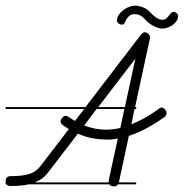

<svg xmlns="http://www.w3.org/2000/svg" viewBox="-20 -665 649 678"><path d="M461 -280H455L444 -226Q488 -243 540 -280Q544 -285 551 -285Q557 -285 562.5 -278.5Q568 -272 568 -266Q568 -257 561 -252Q498 -206 435 -185L400 -22L399 -21H461V-14H396Q392 -7 384 -7Q370 -7 366 -14H81Q73 -12 64 -11Q44 -8 18 -8Q7 -8 3 -14H0V-21V-25Q0 -43 18 -43Q60 -43 84.5 -51Q109 -59 124 -80L223 -209L213 -216Q207 -219 202 -223Q194 -229 194 -236Q194 -243 200 -249.5Q206 -256 212 -256Q218 -256 226.5 -249.5Q235 -243 245 -238L277 -280H0V-287H282L478 -543Q485 -551 491 -551Q498 -551 504 -545Q510 -539 510 -532L457 -287H461ZM364 -23V-29L396 -176Q381 -173 374.5 -172.5Q368 -172 363 -172Q334 -172 308.5 -176.5Q283 -181 255 -193L152 -59Q142 -45 129 -35Q118 -27 103 -21H364ZM277 -222Q316 -207 354 -207Q365 -207 378 -208.5Q391 -210 405 -213L419 -280H321ZM458 -458 327 -287H421ZM422 -588Q419 -578 411 -578Q404 -578 398.5 -582.5Q393 -587 393 -592Q393 -605 401 -615Q409 -625 419 -632Q429 -639 439.5 -642Q450 -645 457 -645Q471 -645 486.5 -638.5Q502 -632 514 -618Q523 -608 533.5 -601.5Q544 -595 556 -595Q563 -596 567.5 -600Q572 -604 576 -609.5Q580 -615 584 -619Q588 -623 592 -623Q599 -623 604 -618Q609 -613 609 -608Q609 -600 604 -592Q599 -584 591 -578Q583 -572 573 -568Q563 -564 555 -564Q540 -564 522.5 -573Q505 -582 491 -598Q485 -605 476 -610Q467 -615 455 -615Q442 -615 433.5 -606Q425 -597 422 -588Z"/></svg>

Font: Gruenewald VA 3. Klasse
Style: Regular
Weight: 400
Designer: Peter Wiegel
Foundry: Peter Wiegel, nach dem Schriftentwurf von Dr. H. Gr¸newald
Version: Version 0.007